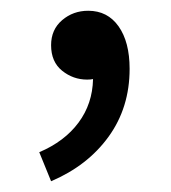

<svg xmlns="http://www.w3.org/2000/svg" viewBox="-20 -147 318 357"><path d="M53 136Q100 116 126 81Q152 46 153 0Q149 1 142 1Q116 1 95.5 -15.5Q75 -32 75 -63Q75 -92 95.5 -109.5Q116 -127 144 -127Q180 -127 200.5 -98Q221 -69 221 -19Q221 53 182 107Q143 161 75 190Z"/></svg>

Font: Noto Traditional Nushu Medium
Style: Regular
Weight: 500
Version: Version 2.003